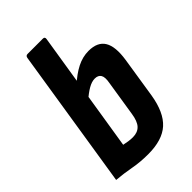

<svg xmlns="http://www.w3.org/2000/svg" viewBox="-210 -762 849 849"><g transform="rotate(-45 214.5 -337.5)"><path d="M196 8Q146 8 103.5 0Q61 -8 15 -12L119 -671Q121 -683 132 -683H228Q240 -683 238 -670L147 -100Q160 -97 174 -95Q188 -93 201 -93Q231 -93 248 -111Q265 -129 271 -171L297 -336Q303 -368 294.5 -382Q286 -396 265 -396Q246 -396 223.5 -383Q201 -370 174 -346L186 -431Q224 -466 259.5 -484Q295 -502 332 -502Q388 -502 409.5 -466.5Q431 -431 420 -358L390 -166Q375 -74 329.5 -33Q284 8 196 8Z"/></g></svg>

Font: Sofia Sans Condensed ExtraBold
Style: Italic
Weight: 800
Italic angle: -9°
Version: Version 4.100